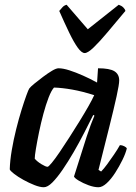

<svg xmlns="http://www.w3.org/2000/svg" viewBox="-20 -787 573 807"><path d="M164 0Q148 0 125 -9Q102 -18 78.5 -31Q55 -44 39 -56.5Q23 -69 21 -75Q22 -112 29.5 -156Q37 -200 48 -244Q59 -288 70.5 -325Q82 -362 91 -386.5Q100 -411 103 -415Q108 -422 124.5 -435.5Q141 -449 161 -464Q181 -479 198.5 -489.5Q216 -500 226 -500Q245 -500 271.5 -491.5Q298 -483 328.5 -469.5Q359 -456 388 -440L392 -500Q441 -500 461 -487.5Q481 -475 481 -449Q481 -432 470 -382Q459 -332 439.5 -254Q420 -176 394 -73L405 -66Q416 -77 430 -96Q444 -115 459 -137Q474 -159 484 -177Q493 -177 502 -172.5Q511 -168 513 -163Q508 -142 494.5 -114.5Q481 -87 464 -60.5Q447 -34 428.5 -17Q410 0 394 0Q375 0 352 -8.5Q329 -17 311.5 -27.5Q294 -38 291 -45L344 -212Q351 -231 356 -246.5Q361 -262 366.5 -275Q372 -288 377 -301L372 -304Q355 -270 334 -229Q313 -188 289.5 -147.5Q266 -107 243 -73.5Q220 -40 200 -20Q180 0 164 0ZM180 -86Q184 -86 198 -103Q212 -120 231 -148Q250 -176 271.5 -209.5Q293 -243 314 -277Q335 -311 351.5 -340Q368 -369 376 -387Q326 -403 283.5 -410.5Q241 -418 207 -419Q196 -407 184.5 -377.5Q173 -348 162.5 -309Q152 -270 144 -231Q136 -192 131 -162Q126 -132 126 -120Q136 -108 154 -97Q172 -86 180 -86ZM336 -564Q323 -564 306.5 -587Q290 -610 270.5 -650.5Q251 -691 229 -741Q236 -749 242.5 -756.5Q249 -764 260 -767L349 -664L479 -767Q491 -763 498.5 -755.5Q506 -748 507 -741Q466 -692 432 -651.5Q398 -611 373.5 -587.5Q349 -564 336 -564Z"/></svg>

Font: Texturina 12pt SemiBold
Style: Italic
Weight: 600
Italic angle: -11°
Version: Version 1.002